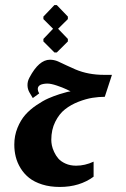

<svg xmlns="http://www.w3.org/2000/svg" viewBox="-20 -562 500 761"><path d="M195.7 -354H205L249 -397.7V-407.7L210.3 -448L249 -486.3V-496.3L205 -542H195.7L152 -496.3V-486.3L190.3 -448L152 -407.7V-397.7ZM217 179Q295.7 179 351 138.3V78.7Q316.7 94.7 281.7 94.7Q258.3 94.7 240 86.5Q221.7 78.3 211.5 66.7Q201.3 55 194.5 40.2Q187.7 25.3 185.5 13.7Q183.3 2 183.3 -7.7Q183.3 -48 199 -79.3Q214.7 -110.7 237.8 -128.8Q261 -147 291 -158.7Q321 -170.3 346.3 -174.3Q371.7 -178.3 395.3 -178.3L423.7 -265.3H392.3Q330 -265.3 279.3 -286.7Q267.7 -291.3 244.7 -302.3Q222 -313.3 209.7 -318.7Q194 -325.3 178 -325.3Q134.3 -325.3 97 -255Q96 -253 95.7 -252.3Q88.7 -239 89 -223.8Q89.3 -208.7 96.7 -195.7L110 -173.3L135.3 -191.7Q135.3 -191.7 131.3 -200.3Q124 -224.3 152.3 -229.3Q159.3 -230.7 168 -230.7Q182 -230.7 205 -223Q228 -215.3 244 -207.7L259.7 -200Q255 -199.3 247 -197.7Q239 -196 215.8 -188.7Q192.7 -181.3 171.5 -172Q150.3 -162.7 124.7 -145.3Q99 -128 80.5 -107.2Q62 -86.3 49.3 -55.3Q36.7 -24.3 36.7 11.3Q36.7 36.7 42.5 59.8Q48.3 83 61.8 105Q75.3 127 95.7 143.2Q116 159.3 147.2 169.2Q178.3 179 217 179Z"/></svg>

Font: Jomhuria
Style: Regular
Weight: 400
Designer: Arabic design by Kourosh Beigpour, Latin design by Eben Sorkin, engineering by Lasse Fister and Khaled Hosney
Version: Version 1.0000